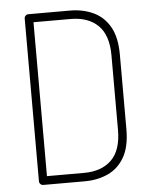

<svg xmlns="http://www.w3.org/2000/svg" viewBox="-52 -775 655 819"><g transform="rotate(-5 275.0 -365.5)"><path d="M101 0Q93 0 88 -5Q83 -10 83 -17V-714Q83 -721 88 -726Q93 -731 101 -731H278Q333 -731 377.5 -710.5Q422 -690 448 -645Q474 -600 474 -525V-206Q474 -131 448 -86Q422 -41 377.5 -20.5Q333 0 278 0ZM119 -36H278Q353 -36 395.5 -77.5Q438 -119 438 -206V-525Q438 -612 395.5 -653.5Q353 -695 278 -695H119Z"/></g></svg>

Font: Dosis ExtraLight
Style: Regular
Weight: 250
Designer: EdgarTolentino, PabloImpallari, IginoMarini
Foundry: EdgarTolentino, PabloImpallari, IginoMarini
Version: Version 3.001; ttfautohint (v1.8.2)